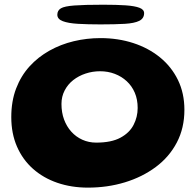

<svg xmlns="http://www.w3.org/2000/svg" viewBox="-20 -762 850 834"><path d="M362 53Q290 53 229 32Q168 11 123.2 -28.8Q78.5 -68.5 53.8 -125.2Q29 -182 29 -253.5Q29 -322.5 50 -377.5Q71 -432.5 108.2 -473.5Q145.5 -514.5 194.8 -542Q244 -569.5 300.5 -583Q357 -596.5 416.5 -596.5Q492.5 -596.5 558.8 -575Q625 -553.5 675 -512.8Q725 -472 753 -414.5Q781 -357 781 -285Q781 -205.5 748 -142.8Q715 -80 656.5 -36.5Q598 7 522.5 30Q447 53 362 53ZM398 -142.5Q463.5 -142.5 503 -163.8Q542.5 -185 560.2 -219.5Q578 -254 578 -293Q578 -330 565.5 -359.2Q553 -388.5 530.5 -409.2Q508 -430 478.5 -441.2Q449 -452.5 414.5 -452.5Q382 -452.5 351.8 -442.5Q321.5 -432.5 298 -414Q274.5 -395.5 260.8 -369Q247 -342.5 247 -310.5Q247 -273.5 258.2 -243Q269.5 -212.5 289.8 -190Q310 -167.5 337.8 -155Q365.5 -142.5 398 -142.5ZM416.5 -656Q361 -656 318.8 -658.5Q276.5 -661 252.8 -670Q229 -679 229 -698Q229 -716.5 244.5 -725.8Q260 -735 303 -738.2Q346 -741.5 428.5 -741.5Q486.5 -741.5 526 -738.8Q565.5 -736 585.8 -728.2Q606 -720.5 606 -705Q606 -682 585 -671.5Q564 -661 522 -658.5Q480 -656 416.5 -656Z"/></svg>

Font: Gluten SemiBold
Style: Regular
Weight: 600
Designer: Tyler Finck
Foundry: Etcetera Type Company
Version: Version 1.300